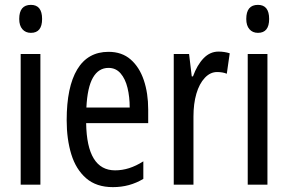

<svg xmlns="http://www.w3.org/2000/svg" viewBox="-20 -759 1184 789"><path d="M107 -739Q153 -739 153 -681Q153 -624 107 -624Q85 -624 72 -639Q59 -654 59 -681Q59 -739 107 -739ZM146 -537V0H65V-537Z M426 -546Q481 -546 517 -514.5Q553 -483 571 -429.5Q589 -376 589 -309V-253H334Q337 -59 453 -59Q482 -59 510.5 -68Q539 -77 569 -96V-24Q513 10 444 10Q376 10 334 -26.5Q292 -63 273 -125Q254 -187 254 -265Q254 -402 297.5 -474Q341 -546 426 -546ZM426 -480Q385 -480 362 -440Q339 -400 335 -317H513Q513 -361 504 -398Q495 -435 475.5 -457.5Q456 -480 426 -480Z M878 -547Q902 -547 924 -540L912 -456Q895 -463 872 -463Q844 -463 821.5 -439Q799 -415 787 -374Q775 -333 775 -280V0H694V-537H757L768 -445H773Q790 -492 816.5 -519.5Q843 -547 878 -547Z M1040 -739Q1086 -739 1086 -681Q1086 -624 1040 -624Q1018 -624 1005 -639Q992 -654 992 -681Q992 -739 1040 -739ZM1079 -537V0H998V-537Z"/></svg>

Font: Noto Sans Myanmar ExtraCondensed
Style: Regular
Weight: 400
Width: 2
Designer: Monotype Design Team
Foundry: Monotype Imaging Inc.
Version: Version 2.107; ttfautohint (v1.8.4.7-5d5b)